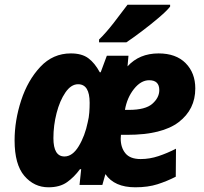

<svg xmlns="http://www.w3.org/2000/svg" viewBox="-20 -786 868 816"><path d="M186 10Q234 10 264.5 -11.5Q295 -33 320 -67H325L318 0H415L428 -46Q466 10 555 10Q609 10 649.5 -3Q690 -16 727 -35L728 -154Q691 -135 653.5 -122.5Q616 -110 578 -110Q533 -110 513 -134.5Q493 -159 493 -197Q493 -207 494 -213H520Q669 -213 739.5 -267Q810 -321 810 -410Q810 -476 769 -517.5Q728 -559 654 -559Q572 -559 522 -504L526 -549H434L408 -479H404Q383 -518 355.5 -538.5Q328 -559 281 -559Q205 -559 151.5 -502Q98 -445 70 -359.5Q42 -274 42 -189Q42 -87 83.5 -38.5Q125 10 186 10ZM511 -319Q520 -371 549.5 -408Q579 -445 614 -445Q657 -445 657 -403Q657 -371 627.5 -345Q598 -319 528 -319ZM254 -121Q207 -121 207 -199Q207 -253 220.5 -305.5Q234 -358 258 -393Q282 -428 312 -428Q361 -428 361 -349Q361 -329 359.5 -308Q358 -287 353 -267Q341 -208 314.5 -164.5Q288 -121 254 -121ZM401 -606H517Q544 -624 582.5 -653Q621 -682 655 -711Q689 -740 703 -758V-766H522Q496 -731 463 -688.5Q430 -646 401 -618Z"/></svg>

Font: Noto Sans Display Extra
Style: Italic
Weight: 800
Italic angle: -12°
Designer: Monotype Design Team
Foundry: Monotype Imaging Inc.
Version: Version 1.900